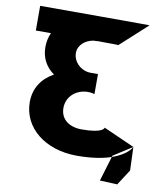

<svg xmlns="http://www.w3.org/2000/svg" viewBox="-91 -803 861 988"><g transform="rotate(10 340.0 -309.0)"><path d="M469.8 -598C469.8 -598 454.2 -599.5 357 -599.5V-598.5L341.9 -598.5C298.5 -592.6 261.6 -561.6 261.6 -521.2C261.6 -470.2 307.4 -432.8 354.2 -432.8H392.5V-328.2C392.5 -328.2 377.5 -333.3 358.8 -333.3C297.1 -333.3 247.6 -290.8 247.6 -230.5C247.6 -171 294.3 -137.8 358.8 -137.8C474.8 -137.8 474.3 -167.3 474.3 -167.3L637 -95C637 -95 618.6 -53.1 536.5 -25L497.4 105L588.5 108.9L641.4 27.2L637 -95L538.6 -32L536.5 -25C495.1 -10.8 437.5 -0.1 357.9 -0.1C192.4 -0.1 71.8 -96.2 71.8 -230.5C71.8 -304.4 110.1 -358 170 -391.1C127.9 -420.9 101.7 -465.1 101.7 -522.9C101.7 -549.9 107.2 -575.2 117.4 -598.1L38.6 -598V-727L355.1 -726.9C571.1 -726.9 610.4 -726 610.4 -726Z"/></g></svg>

Font: Hussar
Style: BdWide
Weight: 700
Foundry: Cannot Into Space Fonts
Version: Version 2.00